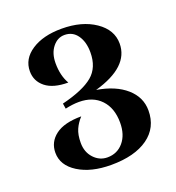

<svg xmlns="http://www.w3.org/2000/svg" viewBox="-97 -555 589 642"><g transform="rotate(-20 198.0 -233.5)"><path d="M189 -19Q224 -19 246 -45Q268 -71 268 -114Q268 -166 239.5 -196Q211 -226 162 -226Q140 -226 113 -220L110 -239Q187 -258 221 -286.5Q255 -315 255 -369Q255 -406 238.5 -429.5Q222 -453 193 -453Q168 -453 150.5 -431Q133 -409 133 -374Q133 -330 151 -299Q98 -299 70.5 -321Q43 -343 43 -378Q43 -422 84 -449Q125 -476 191 -476Q263 -476 310 -444Q357 -412 357 -363Q357 -280 230 -244Q296 -233 333.5 -200Q371 -167 371 -120Q371 -59 323.5 -25Q276 9 192 9Q121 9 75.5 -19.5Q30 -48 30 -93Q30 -131 61 -154.5Q92 -178 153 -178Q138 -162 129.5 -143Q121 -124 121 -95Q121 -62 141 -40.5Q161 -19 189 -19Z"/></g></svg>

Font: Katibeh
Style: Regular
Weight: 400
Designer: Arabic design by Kourosh Beigpour, Latin design by Eduardo Tunni, engineering by Lasse Fister
Version: Version 1.0010g